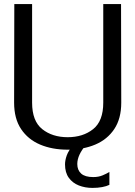

<svg xmlns="http://www.w3.org/2000/svg" viewBox="-20 -720 662 939"><path d="M311 12Q235 12 176 -13Q117 -38 83 -89Q49 -140 49 -218L50 -700H137V-218Q137 -128 186.5 -88.5Q236 -49 311 -49Q386 -49 435.5 -88.5Q485 -128 485 -218V-700H572L573 -218Q573 -140 539 -89Q505 -38 446 -13Q387 12 311 12ZM432 199Q396 199 365.5 187Q335 175 316.5 149.5Q298 124 298 84Q298 64 306.5 40Q315 16 341 -14H403Q358 37 358 82Q358 112 377 129Q396 146 436 146Q462 146 482 137.5Q502 129 515 121V184Q501 191 479.5 195Q458 199 432 199Z"/></svg>

Font: Panamera Medium
Style: Regular
Weight: 500
Designer: Bastien Sozeau
Foundry: NBR — Bastien Sozeau
Version: Version 3.002; ttfautohint (v1.8.4.7-5d5b);gftools[0.9.33]